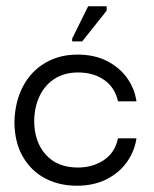

<svg xmlns="http://www.w3.org/2000/svg" viewBox="-20 -582 492 612"><path d="M225 10Q168 10 123 -14Q78 -38 52 -84Q26 -130 26 -195Q28 -259 53.5 -307Q79 -355 124 -381.5Q169 -408 227 -408Q281 -408 321 -387.5Q361 -367 385 -333.5Q409 -300 415 -259H356Q347 -302 313 -326.5Q279 -351 229 -351Q186 -351 155 -331.5Q124 -312 107 -277.5Q90 -243 89 -198Q89 -130 126 -89Q163 -48 228 -48Q276 -48 311.5 -72Q347 -96 356 -141H415Q409 -100 384.5 -65.5Q360 -31 319.5 -10.5Q279 10 225 10ZM242 -450H210V-459L261 -562H320V-548Z"/></svg>

Font: Darker Grotesque Medium
Style: Regular
Weight: 500
Designer: Gabriel Lam
Foundry: TypeRant
Version: Version 1.000;gftools[0.9.28]